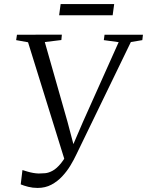

<svg xmlns="http://www.w3.org/2000/svg" viewBox="-20 -914 724 945"><path d="M165 11Q141 11 119.2 5.5Q97.5 0 82 -6.5L90.5 -77Q102 -73.5 115.2 -69.5Q128.5 -65.5 142.5 -63Q156.5 -60.5 170.5 -60Q184.5 -60 202 -61.5Q219.5 -63 239.2 -73.8Q259 -84.5 280.5 -110.8Q302 -137 324 -186.5L303 -111L118 -706L59.5 -716.5L63.5 -743L284.5 -743.5L282 -717L200.5 -707L312.5 -313.5L350 -171.5L329.5 -177.5L388.5 -314.5L564 -706.5L491 -716.5L494.5 -743H683.5L680.5 -716.5L624 -707L355 -152Q343.5 -127.5 326.5 -99.2Q309.5 -71 286.2 -46Q263 -21 233 -5Q203 11 165 11ZM278.5 -894H542L534.5 -839H271Z"/></svg>

Font: Merriweather 96pt Light
Style: Italic
Weight: 300
Italic angle: -7.8°
Version: Version 2.101